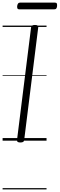

<svg xmlns="http://www.w3.org/2000/svg" viewBox="-20 -1082 459 1477"><path d="M136 14Q122 14 116 9.5Q110 5 111 -6L219 -871Q221 -881 227.5 -885.5Q234 -890 249 -890Q263 -890 269.5 -885.5Q276 -881 274 -871L166 -5Q165 5 158.5 9.5Q152 14 136 14ZM129 -1010Q118 -1010 114.5 -1016.5Q111 -1023 112 -1035Q114 -1048 119 -1055Q124 -1062 135 -1062H402Q414 -1062 417 -1055Q420 -1048 419 -1035Q418 -1023 413 -1016.5Q408 -1010 396 -1010ZM0 365H338V375H0ZM0 -20H338V0H0ZM0 -505H338V-500H0ZM0 -885H338V-875H0Z"/></svg>

Font: Playwrite GB J Guides
Style: Italic
Weight: 400
Italic angle: -7.01216°
Designer: Veronika Burian, José Scaglione
Foundry: TypeTogether
Version: Version 1.003